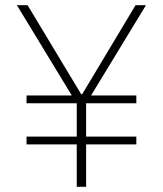

<svg xmlns="http://www.w3.org/2000/svg" viewBox="-20 -718 626 738"><path d="M311 -163V0H275V-163H82V-193H275V-321H82V-351H256L45 -698H86L292 -356H296L501 -698H541L330 -351H504V-321H311V-193H504V-163Z"/></svg>

Font: IBM Plex Sans Devanagari ExtraLight
Style: Regular
Weight: 200
Designer: Mike Abbink, Paul van der Laan, Pieter van Rosmalen, Erin McLaughlin
Foundry: Bold Monday
Version: Version 1.1